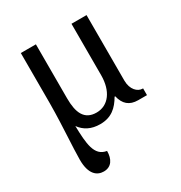

<svg xmlns="http://www.w3.org/2000/svg" viewBox="-180 -665 975 1034"><g transform="rotate(-30 307.5 -148.0)"><path d="M277.8 9.8C348.6 9.8 387.2 -27.3 418 -80.1H421.9C434.1 -27.3 464.4 0 519 0H573.2V-42H569.8C539.6 -42 506.8 -72.8 506.8 -128.9V-536.1H413.1V-215.8C413.1 -119.6 366.2 -54.2 292 -54.2C215.8 -54.2 191.9 -111.3 191.9 -200.2V-536.1H98.1V-225.1C97.7 -141.6 93.8 -75.2 91.3 -19.5C88.9 32.7 85.9 83 85.9 121.1C85.9 211.9 125.5 240.2 167 240.2C214.8 240.2 236.8 203.1 236.8 152.8C199.7 147 180.7 124.5 169.9 89.4C159.2 54.2 157.2 6.3 155.8 -48.8C182.6 -11.7 221.7 9.8 277.8 9.8Z"/></g></svg>

Font: The Erased English
Style: Regular
Weight: 400
Designer: Monotype Design team + ligartures altered by 180 Amsterdam
Foundry: Monotype Imaging Inc.
Version: Version 1.030;Glyphs 3.1.2 (3151)